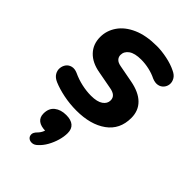

<svg xmlns="http://www.w3.org/2000/svg" viewBox="-233 -589 958 958"><g transform="rotate(45 246.0 -109.5)"><path d="M228 11Q181 11 137 2Q93 -7 60 -21Q37 -31 27.5 -47Q18 -63 19.5 -80Q21 -97 30.5 -110Q40 -123 57 -127.5Q74 -132 95 -123Q127 -108 161 -100.5Q195 -93 227 -93Q270 -93 291.5 -108Q313 -123 313 -146Q313 -163 301.5 -173.5Q290 -184 265 -188L174 -205Q116 -215 84 -248.5Q52 -282 52 -333Q52 -378 78.5 -416.5Q105 -455 157 -478Q209 -501 285 -501Q318 -501 357 -493Q396 -485 426 -470Q448 -460 457 -444Q466 -428 464.5 -412Q463 -396 452.5 -383.5Q442 -371 425 -367.5Q408 -364 386 -373Q362 -385 333.5 -391.5Q305 -398 277 -398Q232 -398 209.5 -382Q187 -366 187 -341Q187 -327 196.5 -316.5Q206 -306 228 -302L318 -285Q382 -273 415 -240.5Q448 -208 448 -157Q448 -76 387.5 -32.5Q327 11 228 11ZM214 268Q201 281 186.5 282Q172 283 162.5 275.5Q153 268 152.5 254.5Q152 241 167 226Q180 213 186 197.5Q192 182 194 167L193 192Q158 192 140 178Q122 164 122 137Q122 100 146 81Q170 62 208 62Q242 62 259.5 77Q277 92 277 121Q277 146 269 173.5Q261 201 247 226Q233 251 214 268Z"/></g></svg>

Font: Nunito ExtraLight ExtraBold
Style: Italic
Weight: 800
Italic angle: -9°
Version: Version 3.602